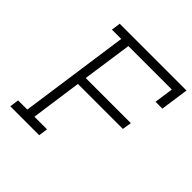

<svg xmlns="http://www.w3.org/2000/svg" viewBox="-185 -845 990 990"><g transform="rotate(45 310.0 -350.0)"><path d="M42 -50 35 0H246L253 -50H161L200 -328H528L536 -378H207L246 -650H563L548 -546H598L620 -700H133L126 -650H194L109 -50Z"/></g></svg>

Font: Josefin Slab Thin Medium
Style: Italic
Weight: 500
Italic angle: -12°
Version: Version 2.000